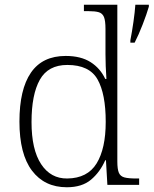

<svg xmlns="http://www.w3.org/2000/svg" viewBox="-20 -780 648 810"><path d="M262 10Q168 10 115 -60Q62 -130 62 -267Q62 -403 110.5 -473.5Q159 -544 257 -544Q321 -544 362 -518Q403 -492 424 -447H429Q427 -473 426 -501Q425 -529 425 -551V-658Q425 -693 418.5 -708.5Q412 -724 396.5 -728.5Q381 -733 353 -733H334V-760H475V-99Q475 -66 481.5 -51Q488 -36 505 -31.5Q522 -27 554 -27H567V0H433L427 -104H424Q402 -54 364 -22Q326 10 262 10ZM264 -27Q349 -28 387.5 -90.5Q426 -153 426 -266Q426 -384 391.5 -445Q357 -506 264 -506Q183 -506 148 -443.5Q113 -381 113 -265Q113 -149 153.5 -87.5Q194 -26 264 -27ZM530 -610Q537 -646 543 -688Q549 -730 551 -760H608V-752Q599 -721 582 -677Q565 -633 548 -600H530Z"/></svg>

Font: Noto Serif Tibetan ExtraLight
Style: Regular
Weight: 200
Designer: Monotype Design Team
Foundry: Monotype Imaging Inc.
Version: Version 2.103; ttfautohint (v1.8.4.7-5d5b)